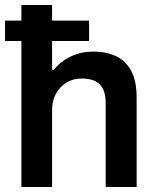

<svg xmlns="http://www.w3.org/2000/svg" viewBox="-20 -743 624 763"><path d="M65 0V-723H187V-466H194Q211 -487 234 -503Q257 -519 286.5 -528.5Q316 -538 352 -538Q402 -538 440.5 -520Q479 -502 501 -462Q523 -422 523 -355V0H400V-333Q400 -361 393.5 -379.5Q387 -398 374.5 -409.5Q362 -421 344 -426Q326 -431 304 -431Q271 -431 244.5 -415Q218 -399 202.5 -371Q187 -343 187 -306V0ZM0 -580V-661H334V-580Z"/></svg>

Font: Archivo SemiBold SemiBold
Style: Regular
Weight: 600
Version: Version 2.001